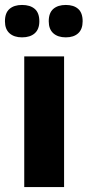

<svg xmlns="http://www.w3.org/2000/svg" viewBox="-39 -756 354 776"><path d="M59 0V-528H220V0ZM227 -605Q195 -605 176.5 -621.5Q158 -638 158 -670Q158 -704 176.5 -720Q195 -736 227 -736Q259 -736 277 -720Q295 -704 295 -670Q295 -638 277 -621.5Q259 -605 227 -605ZM50 -605Q18 -605 -0.5 -621.5Q-19 -638 -19 -670Q-19 -704 -0.5 -720Q18 -736 50 -736Q83 -736 101.5 -720Q120 -704 120 -670Q120 -638 101.5 -621.5Q83 -605 50 -605Z"/></svg>

Font: Bricolage Grotesque 24pt ExtraBold
Style: Regular
Weight: 800
Designer: Mathieu Triay
Foundry: Atelier Triay
Version: Version 1.001;gftools[0.9.33.dev8+g029e19f]